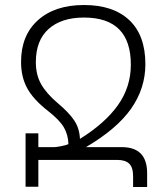

<svg xmlns="http://www.w3.org/2000/svg" viewBox="-20 -745 657 766"><path d="M567 -54V1H511V-42Q511 -77 495.5 -92Q480 -107 448 -107H133V0H82V-213H133V-158H197Q205 -158 225 -162Q245 -166 253 -170Q252 -207 235 -236.5Q218 -266 172 -302Q113 -348 88.5 -393Q64 -438 64 -498Q64 -604 131.5 -664.5Q199 -725 315 -725Q432 -725 496 -664.5Q560 -604 560 -489Q560 -393 503.5 -312Q447 -231 323 -158H466Q567 -158 567 -54ZM299 -191Q399 -253 450.5 -325.5Q502 -398 502 -487Q502 -675 315 -675Q225 -675 174 -629.5Q123 -584 123 -497Q123 -446 144.5 -408.5Q166 -371 211 -333Q254 -297 275.5 -265.5Q297 -234 299 -191Z"/></svg>

Font: Noto Sans Armenian Light
Style: Regular
Weight: 300
Designer: Monotype Design team
Foundry: Monotype Imaging Inc.
Version: Version 1.000